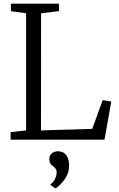

<svg xmlns="http://www.w3.org/2000/svg" viewBox="-20 -763 648 1049"><path d="M38 0V-41L122.5 -50.5V-690.5L39.5 -702V-743H302.5V-702L204.5 -690.5L204 -50.5L484 -59L541 -216L588 -208L551 0ZM357.5 142Q357.5 176 341.5 203.2Q325.5 230.5 307.5 247Q289.5 263.5 283.5 266H282.5L256.5 248V242.5Q271.5 234 280.5 214.8Q289.5 195.5 289.5 180.5Q289.5 166 283 157.8Q276.5 149.5 268.5 144Q261 138.5 255.2 130.5Q249.5 122.5 249.5 107.5Q249.5 89.5 257.8 80Q266 70.5 277 67Q288 63.5 295.5 63.5H297.5Q325 63.5 341.2 83.8Q357.5 104 357.5 142Z"/></svg>

Font: Merriweather 28pt Light
Style: Regular
Weight: 300
Version: Version 2.100